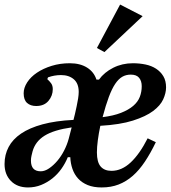

<svg xmlns="http://www.w3.org/2000/svg" viewBox="-21 -812 753 844"><path d="M102 12Q55 12 27 -16.5Q-1 -45 -1 -91Q-1 -132 17 -166Q35 -200 72 -225Q109 -250 166 -265.5Q223 -281 302 -285Q305 -295 308.5 -311Q312 -327 316 -345Q320 -363 322.5 -379.5Q325 -396 325 -408Q325 -445 303.5 -463.5Q282 -482 247 -482Q218 -482 190 -472L187 -464Q196 -456 203.5 -446Q211 -436 211 -420Q211 -391 192 -368.5Q173 -346 138 -346Q113 -346 98 -359.5Q83 -373 83 -402Q83 -426 98.5 -450Q114 -474 141.5 -492.5Q169 -511 206 -522.5Q243 -534 286 -534Q331 -534 361.5 -515Q392 -496 403 -462H414Q437 -494 476.5 -514Q516 -534 563 -534Q592 -534 618.5 -528.5Q645 -523 665 -510Q685 -497 697 -477Q709 -457 709 -428Q709 -403 696.5 -375.5Q684 -348 652 -324Q620 -300 563.5 -282Q507 -264 420 -259Q413 -226 409 -195.5Q405 -165 405 -142Q405 -99 421.5 -80Q438 -61 469 -61Q514 -61 553.5 -98Q593 -135 628 -204L664 -187Q641 -139 616 -101.5Q591 -64 562.5 -39Q534 -14 500.5 -1Q467 12 426 12Q390 12 364.5 1.5Q339 -9 322.5 -27Q306 -45 297.5 -69.5Q289 -94 288 -121H277Q266 -94 249 -70Q232 -46 209.5 -28Q187 -10 160 1Q133 12 102 12ZM158 -59Q176 -59 195 -72Q214 -85 231 -105Q248 -125 261 -150.5Q274 -176 281 -202L294 -252Q216 -241 175 -215.5Q134 -190 122 -146Q120 -138 117.5 -127.5Q115 -117 115 -106Q115 -59 158 -59ZM430 -297Q478 -303 511 -316Q544 -329 564.5 -346.5Q585 -364 593.5 -386Q602 -408 602 -433Q602 -456 590.5 -470Q579 -484 554 -484Q533 -484 516.5 -474.5Q500 -465 485.5 -443.5Q471 -422 457.5 -386Q444 -350 430 -297ZM405 -601 507 -792 606 -741 438 -583Z"/></svg>

Font: IBM Plex Serif SmBld
Style: Italic
Weight: 600
Italic angle: -14°
Designer: Mike Abbink, Paul van der Laan, Pieter van Rosmalen
Foundry: Bold Monday
Version: Version 3.001